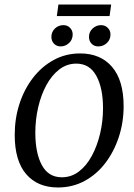

<svg xmlns="http://www.w3.org/2000/svg" viewBox="-20 -817 591 848"><path d="M236 11Q146 11 95.5 -48Q45 -107 45 -221Q45 -294 66 -358.5Q87 -423 125.5 -473Q164 -523 217 -552Q270 -581 334 -581Q424 -581 475 -521.5Q526 -462 526 -348Q526 -276 504.5 -211Q483 -146 444.5 -96Q406 -46 353 -17.5Q300 11 236 11ZM253 -34Q295 -34 328.5 -59.5Q362 -85 385.5 -128.5Q409 -172 422 -226.5Q435 -281 435 -339Q435 -428 405.5 -482Q376 -536 317 -536Q275 -536 241.5 -510Q208 -484 184.5 -440.5Q161 -397 148.5 -342.5Q136 -288 136 -231Q136 -141 165 -87.5Q194 -34 253 -34ZM231 -746 238 -797H471L464 -746ZM248 -612Q230 -612 218.5 -624Q207 -636 207 -654Q207 -676 222.5 -691Q238 -706 260 -706Q278 -706 289.5 -694Q301 -682 301 -665Q301 -642 285 -627Q269 -612 248 -612ZM414 -612Q396 -612 384.5 -624Q373 -636 373 -654Q373 -676 389 -691Q405 -706 426 -706Q444 -706 456 -694Q468 -682 468 -665Q468 -642 452 -627Q436 -612 414 -612Z"/></svg>

Font: Yrsa
Style: Italic
Weight: 400
Italic angle: -7.10001°
Designer: Anna Giedrys (Yrsa+Rasa design), David Brezina (Yrsa art-direction, Rasa art-direction, design)
Foundry: Rosetta Type Foundry
Version: Version 2.004